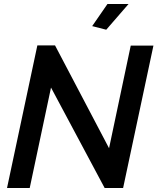

<svg xmlns="http://www.w3.org/2000/svg" viewBox="-20 -936 784 956"><path d="M166 -710H254L523 -198L631 -709H744L593 0H501L234 -500L128 0H15ZM509 -788 439 -806 515 -916H620Z"/></svg>

Font: Raleway Thin SemiBold
Style: Italic
Weight: 600
Italic angle: -12°
Version: Version 4.026